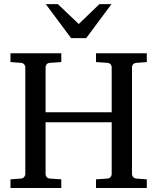

<svg xmlns="http://www.w3.org/2000/svg" viewBox="-20 -936 783 956"><path d="M458 0V-43L515.1 -46.9Q525.4 -47.9 530.8 -54.7Q536.1 -61.5 536.1 -68.8V-327.1H207V-68.8Q207 -61.5 212.2 -54.7Q217.3 -47.9 228 -46.9L285.2 -43V0H32.2V-43L84 -46.9Q94.7 -47.9 100.3 -54.7Q106 -61.5 106 -68.8V-602.1Q106 -609.4 100.3 -615.7Q94.7 -622.1 84 -623L32.2 -627V-670.9H285.2V-627L228 -623Q217.3 -622.1 212.2 -615.7Q207 -609.4 207 -602.1V-377H536.1V-602.1Q536.1 -609.4 530.8 -615.7Q525.4 -622.1 515.1 -623L458 -627V-670.9H710.9V-627L659.2 -623Q648.4 -622.1 642.8 -615.7Q637.2 -609.4 637.2 -602.1V-68.8Q637.2 -61.5 642.8 -54.7Q648.4 -47.9 659.2 -46.9L710.9 -43V0ZM409.2 -746.1H334L208 -915.5H268.1L372.1 -816.4L475.1 -915.5H535.2Z"/></svg>

Font: Charis SIL Am
Style: Regular
Weight: 400
Foundry: SIL International
Version: Version 5.000